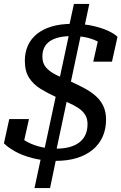

<svg xmlns="http://www.w3.org/2000/svg" viewBox="-31 -822 616 974"><path d="M253 -6Q187 -6 133.5 -20Q80 -34 43.5 -55Q7 -76 -11 -95L16 -218H116L87 -89Q77 -90 68.5 -97.5Q60 -105 54.5 -116Q49 -127 47 -137.5Q45 -148 48 -154Q62 -131 91.5 -111.5Q121 -92 162.5 -80Q204 -68 255 -68Q291 -68 320 -75.5Q349 -83 370 -98.5Q391 -114 402 -137.5Q413 -161 413 -193Q413 -221 400 -241Q387 -261 365 -275Q343 -289 315 -301.5Q287 -314 257 -328Q211 -349 174.5 -371.5Q138 -394 116.5 -427.5Q95 -461 95 -514Q95 -555 110 -589.5Q125 -624 155.5 -649Q186 -674 231 -687.5Q276 -701 336 -701Q397 -701 443.5 -690Q490 -679 521 -664Q552 -649 565 -635L537 -509H442L469 -629Q478 -626 485.5 -620Q493 -614 498.5 -606.5Q504 -599 506 -591.5Q508 -584 507 -576Q494 -594 470.5 -608Q447 -622 413.5 -630.5Q380 -639 334 -639Q297 -639 269 -632.5Q241 -626 222 -613Q203 -600 193.5 -580.5Q184 -561 184 -535Q184 -500 203.5 -478.5Q223 -457 256 -441Q289 -425 329 -408Q364 -392 396 -375Q428 -358 453 -336.5Q478 -315 492.5 -285.5Q507 -256 507 -215Q507 -166 489 -127Q471 -88 437.5 -61Q404 -34 357.5 -20Q311 -6 253 -6ZM144 132 180 -36 191 -49 322 -661 316 -673 344 -802H422L395 -675L383 -663L252 -47L257 -32L223 132Z"/></svg>

Font: Roboto Serif Medium
Style: Italic
Weight: 500
Italic angle: -10°
Designer: Greg Gazdowicz
Foundry: Commercial Type
Version: Version 1.008